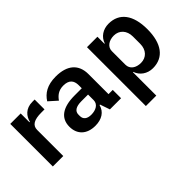

<svg xmlns="http://www.w3.org/2000/svg" viewBox="-62 -1000 1665 1665"><g transform="rotate(-45 770.5 -167.0)"><path d="M202 0V-320C202 -377 247 -401 333 -401H373V-522H345C262 -522 220 -469 207 -414H202V-522H74V0Z M585 12C663 12 720 -23 737 -90H743L774 0H911V-102H859V-348C859 -467 784 -534 643 -534C538 -534 477 -494 439 -434L515 -366C540 -402 574 -432 634 -432C702 -432 731 -398 731 -340V-302H642C500 -302 419 -249 419 -142C419 -49 479 12 585 12ZM628 -81C578 -81 549 -102 549 -144V-161C549 -202 582 -225 649 -225H731V-156C731 -107 685 -81 628 -81Z M1015 200H1143V-87H1147C1167 -28 1222 12 1291 12C1423 12 1496 -87 1496 -262C1496 -436 1423 -534 1291 -534C1222 -534 1166 -496 1147 -436H1143V-522H1015ZM1250 -94C1189 -94 1143 -125 1143 -179V-345C1143 -396 1189 -429 1250 -429C1316 -429 1362 -380 1362 -306V-216C1362 -142 1316 -94 1250 -94Z"/></g></svg>

Font: Braiins Sans SemiBold
Style: Regular
Weight: 600
Designer: Mike Abbink, Paul van der Laan, Pieter van Rosmalen, Jiri Chlebus, Lubos Buracinsky
Foundry: Bold Monday, Sudetype
Version: Version 1.000;hotconv 1.0.109;makeotfexe 2.5.65596